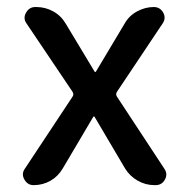

<svg xmlns="http://www.w3.org/2000/svg" viewBox="-20 -540 552 560"><path d="M78.1 0Q60.5 0 51.3 -16.1Q42 -32.2 51.8 -46.9L191.4 -257.8Q196.3 -264.6 191.4 -272.5L56.6 -472.7Q46.9 -487.3 56.2 -503.4Q65.4 -519.5 83 -519.5H85.9Q112.3 -519.5 135.3 -506.8Q158.2 -494.1 171.9 -470.7L255.9 -331.1Q255.9 -330.1 257.8 -330.1Q259.8 -330.1 259.8 -331.1L343.8 -471.7Q356.4 -494.1 379.9 -506.8Q403.3 -519.5 428.7 -519.5Q446.3 -519.5 455.6 -503.9Q464.8 -488.3 455.1 -472.7L321.3 -272.5Q316.4 -265.6 321.3 -257.8L460 -46.9Q469.7 -32.2 460.9 -16.1Q452.1 0 433.6 0H430.7Q404.3 0 381.3 -13.2Q358.4 -26.4 344.7 -48.8L255.9 -199.2Q255.9 -200.2 253.9 -200.2Q252 -200.2 252 -199.2L163.1 -48.8Q149.4 -25.4 127 -12.7Q104.5 0 78.1 0Z"/></svg>

Font: Rounded Mgen+ 2p medium
Style: Regular
Weight: 500
Designer: [Source Han Sans]
Ryoko NISHIZUKA  (kana & ideographs); Paul D. Hunt (Latin, Greek & Cyrillic); Wenlong ZHANG  (bopomofo
Version: Version 1.059.20150602